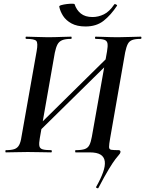

<svg xmlns="http://www.w3.org/2000/svg" viewBox="-20 -823 784 1037"><path d="M511 193Q510 195 504 193Q498 191 499 187Q524 143 536.5 108Q549 73 546 49Q543 25 523.5 12.5Q504 0 464 0H388Q386 0 386 -6Q386 -12 388 -12Q421 -12 438 -18Q455 -24 463 -40Q471 -56 476 -84L558 -545Q563 -574 560.5 -588.5Q558 -603 543.5 -608Q529 -613 497 -613Q493 -613 493 -619Q493 -625 497 -625Q519 -625 549 -623.5Q579 -622 620 -622Q653 -622 685.5 -623.5Q718 -625 740 -625Q744 -625 744 -619Q744 -613 740 -613Q711 -613 694.5 -607Q678 -601 670 -585Q662 -569 656 -540L575 -77Q569 -43 569 -29.5Q569 -16 581 -14Q593 -12 621 -12Q627 -12 629.5 -8Q632 -4 630 1Q629 6 623 12.5Q617 19 603.5 36.5Q590 54 567.5 91Q545 128 511 193ZM12 0Q9 0 9 -6Q9 -12 12 -12Q42 -12 58.5 -18Q75 -24 83.5 -40Q92 -56 96 -84L178 -547Q186 -591 176 -602Q166 -613 122 -613Q118 -613 118 -619Q118 -625 122 -625Q145 -625 174.5 -623.5Q204 -622 235 -622Q277 -622 308 -623.5Q339 -625 364 -625Q367 -625 367 -619Q367 -613 364 -613Q333 -613 316 -606Q299 -599 290.5 -583Q282 -567 276 -538L195 -77Q190 -49 192.5 -35Q195 -21 210 -16.5Q225 -12 256 -12Q260 -12 260 -6Q260 0 256 0Q231 0 201 -1Q171 -2 130 -2Q98 -2 66.5 -1Q35 0 12 0ZM147 -70 131 -89 608 -559 625 -540ZM442 -680Q396 -680 366 -696.5Q336 -713 320.5 -737.5Q305 -762 300 -787Q299 -792 311.5 -795.5Q324 -799 340 -801Q356 -803 369 -803Q382 -803 383 -800Q393 -769 416.5 -750Q440 -731 480 -731Q511 -731 541 -745.5Q571 -760 597 -799Q600 -803 607 -799Q614 -795 612 -792Q579 -742 540 -711Q501 -680 442 -680Z"/></svg>

Font: Cormorant
Style: Bold Italic
Weight: 700
Italic angle: -10°
Designer: Christian Thalmann (Catharsis Fonts)
Foundry: Catharsis Fonts
Version: Version 4.000